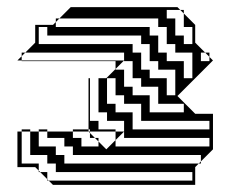

<svg xmlns="http://www.w3.org/2000/svg" viewBox="-20 -520 638 540"><path d="M521 -396V-444H497V-482L487 -492H449V-468H473V-420H497V-396ZM569 -348V-360L557 -372H545V-348ZM473 -252V-324H425V-348H401V-396H377V-420H113V-444H89V-396H353V-372H377V-324H401V-300H449V-252ZM497 -204V-228H425V-276H377V-300H353V-348H327L305 -326V-324H329V-276H353V-252H401V-204ZM569 -156V-180H377V-228H329V-252H305V-300H281V-228H305V-204H353V-156ZM185 -132H209V-150H185ZM569 -108V-132H311L305 -126V-108ZM229 -150H233V-146L247 -132H257V-122L279 -100L305 -126V-150H233V-156H229V-300H233V-180H257V-156H305V-150H329L311 -132H329V-180H281V-204H257V-300H279L305 -326V-348H41V-350H29L41 -362V-372H51L41 -362V-350H329L327 -348H329V-372H51L79 -400V-450H129L137 -458V-468H147L137 -458V-444H401V-420H425V-372H449V-348H497V-300H521V-372H473V-396H449V-444H425V-468H147L179 -500H479L487 -492H497V-482L529 -450V-400L557 -372H569V-360L579 -350L479 -250L529 -200H579V-100L545 -66V-60H539L545 -66V-84H185V-108H161V-132H113V-150H185V-156H229V-150H209V-108H257V-122L247 -132H233V-146ZM521 -12V-36H137V-60H113V-84H65V-150H89V-156H113V-150H89V-108H137V-84H161V-60H539L529 -50V0H129L117 -12H113V-16L93 -36H89V-40L79 -50H29V-150H41V-156H65V-150H41V-60H89V-40L93 -36H113V-16L117 -12Z"/></svg>

Font: Rubik Broken Fax
Style: Regular
Weight: 400
Designer: Hubert and Fischer, NaN
Foundry: Hubert and Fischer, NaN
Version: Version 2.201